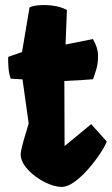

<svg xmlns="http://www.w3.org/2000/svg" viewBox="-20 -732 444 762"><path d="M224.6 9.8Q202.1 9.8 174.6 -1.5Q147 -12.7 121.6 -31.2Q96.2 -49.8 79.6 -72.3Q63 -94.7 62 -117.2Q62 -123.5 64.2 -135.5Q66.4 -147.5 73.2 -172.6Q80.1 -197.8 93.8 -242.2L69.3 -417L22.5 -419.9Q15.1 -439.9 13.4 -466.3Q11.7 -492.7 12.7 -506.3L67.4 -525.4L97.2 -702.6Q108.9 -709 135 -711.2Q161.1 -713.4 191.7 -709.2Q222.2 -705.1 245.6 -692.4L240.2 -555.2L348.6 -577.1Q368.7 -543.5 369.1 -512.2Q369.6 -481 362.1 -456.3Q354.5 -431.6 349.1 -417.5Q326.7 -415.5 295.2 -413.6Q263.7 -411.6 235.4 -410.6L236.3 -152.3L341.8 -239.3L403.8 -170.4Q397 -152.3 377.4 -122.6Q357.9 -92.8 331.3 -62.3Q304.7 -31.7 276.6 -11Q248.5 9.8 224.6 9.8Z"/></svg>

Font: Fruktur
Style: Regular
Weight: 400
Designer: Viktoriya Grabowska, Eben Sorkin
Foundry: Viktoriya Grabowska
Version: Version 1.008; ttfautohint (v1.8.4.7-5d5b)